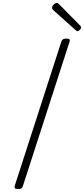

<svg xmlns="http://www.w3.org/2000/svg" viewBox="-20 -1279 575 1313"><path d="M105 14Q89 14 83.5 9Q78 4 80 -6L400 -996Q404 -1006 411 -1010.5Q418 -1015 433 -1015Q448 -1015 454 -1010.5Q460 -1006 456 -995L136 -5Q133 4 126 9Q119 14 105 14ZM509 -1066Q506 -1066 503 -1068.5Q500 -1071 496 -1074L343 -1211Q338 -1216 337 -1219Q336 -1222 336 -1226Q336 -1233 341 -1240.5Q346 -1248 354 -1253.5Q362 -1259 368 -1259Q373 -1259 376.5 -1256.5Q380 -1254 384 -1250L529 -1103Q533 -1099 534 -1096Q535 -1093 535 -1091Q535 -1084 526 -1075Q517 -1066 509 -1066Z"/></svg>

Font: Playwrite US Trad ExtraLight
Style: Regular
Weight: 250
Designer: Veronika Burian, José Scaglione
Foundry: TypeTogether
Version: Version 1.003